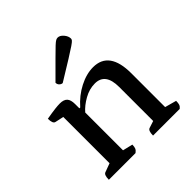

<svg xmlns="http://www.w3.org/2000/svg" viewBox="-186 -836 977 977"><g transform="rotate(-45 302.5 -348.0)"><path d="M47 0Q47 -36 63 -40L109 -57V-390L63 -400Q47 -403 47 -439Q88 -446 109.5 -448.5Q131 -451 145 -451Q173 -451 185.5 -437.5Q198 -424 198 -394V-363H204Q244 -409 295.5 -435.5Q347 -462 395 -462Q511 -462 511 -302V-59L573 -42Q573 -26 570 -17Q567 -8 557 0H365Q365 -36 381 -40L418 -52V-297Q418 -397 343 -397Q303 -397 265 -375.5Q227 -354 204 -327V-55L258 -42Q258 -26 254 -17Q250 -8 239 0ZM229 -514Q220 -514 212 -521.5Q204 -529 204 -541Q260 -597 291.5 -628.5Q323 -660 338.5 -674.5Q354 -689 361 -692.5Q368 -696 374 -696Q390 -696 404.5 -679Q419 -662 419 -644Q419 -639 414.5 -633.5Q410 -628 392.5 -616Q375 -604 336.5 -580Q298 -556 229 -514Z"/></g></svg>

Font: Petrona Medium
Style: Regular
Weight: 500
Designer: Ringo R. Seeber
Foundry: Ringo R. Seeber
Version: Version 2.001; ttfautohint (v1.8.3)